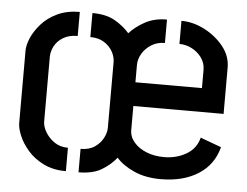

<svg xmlns="http://www.w3.org/2000/svg" viewBox="-43 -568 800 621"><g transform="rotate(5 357.0 -257.5)"><path d="M233 1V-75Q261 -75 279 -87.5Q297 -100 306 -117.5Q315 -135 315 -151V-363Q315 -381 305.5 -398Q296 -415 278 -426.5Q260 -438 233 -438V-516Q278 -516 306.5 -499.5Q335 -483 354 -461Q374 -483 404 -499.5Q434 -516 475 -516V-440Q450 -440 431 -428Q412 -416 401.5 -398Q391 -380 391 -361V-305H607V-364Q607 -386 594.5 -403.5Q582 -421 562.5 -431Q543 -441 522 -441V-516Q560 -516 597 -497Q634 -478 659 -447Q684 -416 684 -378V-228H391V-150Q391 -128 406.5 -110Q422 -92 447.5 -82Q473 -72 504 -72Q544 -72 576 -90.5Q608 -109 617 -145L685 -120Q670 -62 621 -31Q572 0 499 0Q450 0 413 -16.5Q376 -33 355 -57Q336 -33 307.5 -16Q279 1 233 1ZM192 1Q150 1 119 -14.5Q88 -30 68 -53Q48 -76 38 -100Q28 -124 28 -141V-376Q28 -394 38 -417.5Q48 -441 68.5 -464Q89 -487 120 -501.5Q151 -516 192 -516V-438Q164 -438 145 -426.5Q126 -415 117 -397.5Q108 -380 108 -363V-153Q108 -137 118.5 -119Q129 -101 147.5 -88Q166 -75 192 -75Z"/></g></svg>

Font: Stick No Bills Medium
Style: Regular
Weight: 500
Version: Version 2.000